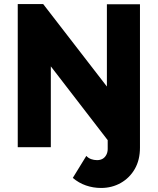

<svg xmlns="http://www.w3.org/2000/svg" viewBox="-20 -730 783 952"><path d="M232 -401V0H68V-710H194L510 -301V-709H674V2Q674 63 648.5 107.5Q623 152 579 177Q535 202 481 202Q442 202 406 189.5Q370 177 341 152L408 43Q418 54 432 59Q446 64 461 64Q477 64 488.5 57.5Q500 51 507 38Q514 25 514 9V-35Z"/></svg>

Font: Raleway Thin ExtraBold
Style: Regular
Weight: 800
Version: Version 4.026